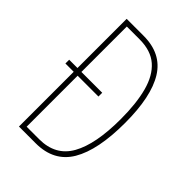

<svg xmlns="http://www.w3.org/2000/svg" viewBox="-211 -807 900 900"><g transform="rotate(45 239.5 -357.0)"><path d="M197 -714Q316 -714 370.5 -626Q425 -538 425 -364Q425 -184 370.5 -92Q316 0 196 0H85V-363H30V-388H85V-714ZM195 -689H111V-388H249V-363H111V-25H194Q302 -25 350 -110.5Q398 -196 398 -362Q398 -466 378.5 -539Q359 -612 315 -650.5Q271 -689 195 -689Z"/></g></svg>

Font: Noto Sans Hebrew ExtraCondensed Thin
Style: Regular
Weight: 100
Width: 2
Designer: Monotype Design Team
Foundry: Monotype Imaging Inc.
Version: Version 2.004; ttfautohint (v1.8.4.7-5d5b)